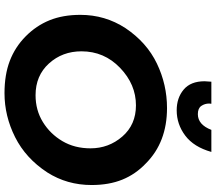

<svg xmlns="http://www.w3.org/2000/svg" viewBox="-73 -875 959 853"><g transform="rotate(90 406.5 -448.5)"><path d="M470 -754Q415 -754 378 -785Q341 -816 341 -878L343 -908H441L440 -898Q440 -879 450.5 -863.5Q461 -848 487 -848Q534 -848 557 -908H655Q633 -830 582.5 -792Q532 -754 470 -754ZM394 11Q312 11 250.5 -12.5Q189 -36 141.5 -83Q94 -130 70 -189.2Q46 -248.5 46 -326Q46 -436 105 -526.5Q168.5 -621 262.2 -666Q356 -711 460 -711Q612 -711 706 -617Q754 -571.5 778 -512.5Q802 -453.5 802 -376Q802 -267 746 -179Q683.5 -83.5 589.5 -36.2Q495.5 11 394 11ZM403 -127Q469.5 -127 522.2 -159.5Q575 -192 607 -246.2Q639 -300.5 639 -371Q639 -452 586.5 -512.5Q534 -573 448 -573Q355 -573 281.5 -502.5Q208 -432 208 -331Q208 -246 262 -186.5Q316 -127 403 -127Z"/></g></svg>

Font: Argentum Sans SemiBold
Style: Italic
Weight: 600
Italic angle: -11°
Designer: Julieta Ulanovsky (font), Cristiano Sobral (main changes and remaster)
Foundry: Julieta Ulanovsky (font), Cristiano Sobral (main changes and remaster)
Version: Version 2.007;June 15, 2022;FontCreator 14.0.0.2814 64-bit; 